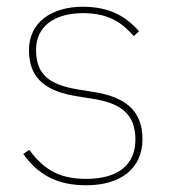

<svg xmlns="http://www.w3.org/2000/svg" viewBox="-20 -538 502 570"><path d="M236 12C339 12 403 -38 403 -125C403 -214 346 -251 258 -265L214 -272C128 -286 87 -315 87 -390C87 -461 143 -499 227 -499C307 -499 346 -466 377 -431L393 -445C360 -482 314 -518 226 -518C136 -518 66 -474 66 -389C66 -301 121 -266 210 -252L254 -245C338 -232 382 -200 382 -124C382 -49 331 -7 236 -7C162 -7 113 -30 67 -93L49 -81C96 -15 155 12 236 12Z"/></svg>

Font: IBM Plex Devanagari Thin
Style: Regular
Weight: 100
Designer: Mike Abbink, Paul van der Laan, Pieter van Rosmalen, Erin McLaughlin
Foundry: Bold Monday
Version: Version 1.0